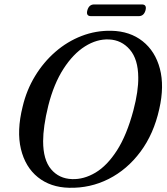

<svg xmlns="http://www.w3.org/2000/svg" viewBox="-20 -854 772 886"><path d="M494 -712Q580 -710 638.2 -663.8Q696.5 -617.5 717.8 -537Q739 -456.5 715 -351Q689.5 -236 628.2 -153.8Q567 -71.5 481.5 -28.2Q396 15 298.5 12.5Q213 10.5 154.8 -36.2Q96.5 -83 76.5 -166.5Q56.5 -250 84.5 -362Q102.5 -438.5 141.8 -503Q181 -567.5 235.8 -615Q290.5 -662.5 356.5 -688Q422.5 -713.5 494 -712ZM312.5 -27.5Q367 -25.5 420.8 -57.5Q474.5 -89.5 519.8 -160Q565 -230.5 595.5 -344.5Q607.5 -390 613 -428Q618.5 -466 618 -496.5Q617.5 -580.5 579.2 -625Q541 -669.5 483 -672Q427 -674.5 372.2 -640Q317.5 -605.5 273 -536.5Q228.5 -467.5 203 -367Q190.5 -316.5 184.8 -275.8Q179 -235 179 -202.5Q179 -116.5 215.8 -73Q252.5 -29.5 312.5 -27.5ZM383 -806Q390.5 -833.5 414.5 -833.5H634.5Q658.5 -833.5 651.5 -806.5Q644 -779.5 620 -779.5H400Q376 -779.5 383 -806Z"/></svg>

Font: Fraunces 72pt S050
Style: Italic
Weight: 400
Italic angle: -16°
Version: Version 1.000; ttfautohint (v1.8.3)